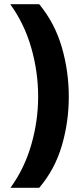

<svg xmlns="http://www.w3.org/2000/svg" viewBox="-20 -743 388 921"><path d="M310 -279Q310 -158 276.5 -44Q243 70 168 158H30Q97 66 130 -48.5Q163 -163 163 -280Q163 -398 130 -513.5Q97 -629 29 -723H168Q243 -632 276.5 -516.5Q310 -401 310 -279Z"/></svg>

Font: Noto Sans Gujarati UI ExtraBold
Style: Regular
Weight: 800
Designer: Jelle Bosma - Monotype Design Team, Universal Thirst
Foundry: Monotype Imaging Inc.
Version: Version 2.106; ttfautohint (v1.8.4.7-5d5b)